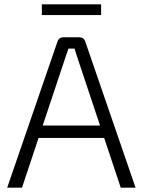

<svg xmlns="http://www.w3.org/2000/svg" viewBox="-20 -861 655 881"><path d="M444 -792V-841H172V-792ZM458 -228 534 0H602L371 -671C367 -683 357 -690 345 -690H270C258 -690 248 -683 244 -671L13 0H81L157 -228ZM439 -285H176L275 -582L294 -638H322C327 -620 334 -601 340 -582Z"/></svg>

Font: SnT
Style: Regular
Weight: 300
Designer: Natanael Gama
Version: Version 1.001;PS 001.001;hotconv 1.0.70;makeotf.lib2.5.58329